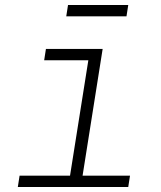

<svg xmlns="http://www.w3.org/2000/svg" viewBox="-20 -745 640 765"><path d="M491 0H51L58 -45H259L332 -505H156L163 -550H389L309 -45H498ZM484 -680H244L251 -725H491Z"/></svg>

Font: JetBrains Mono Extra Light
Style: Italic
Weight: 200
Italic angle: -9°
Monospace: yes
Designer: Philipp Nurullin, Konstantin Bulenkov
Foundry: JetBrains
Version: 2.002